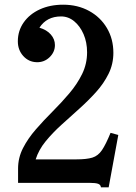

<svg xmlns="http://www.w3.org/2000/svg" viewBox="-20 -780 580 818"><path d="M351 -557Q351 -600 336 -634.5Q321 -669 296 -689.5Q271 -710 240 -710Q179 -710 148 -662Q179 -653 196.5 -633Q214 -613 214 -588Q214 -558 191 -536Q168 -514 136 -515Q102 -516 79 -541.5Q56 -567 56 -604Q56 -649 81 -684.5Q106 -720 149.5 -740Q193 -760 249 -760Q311 -760 359.5 -733.5Q408 -707 435.5 -660.5Q463 -614 463 -555Q463 -507 442.5 -465.5Q422 -424 389 -387.5Q356 -351 317.5 -316.5Q279 -282 241.5 -248Q204 -214 174.5 -178Q145 -142 132 -101H305Q349 -101 373.5 -108.5Q398 -116 414.5 -140.5Q431 -165 451 -214L484 -205L443 18H410Q409 7 398 3Q387 -1 361 -1H57V-62Q57 -108 78 -149Q99 -190 132.5 -228.5Q166 -267 204 -305Q242 -343 275.5 -382.5Q309 -422 330 -465Q351 -508 351 -557Z"/></svg>

Font: Girassol
Style: Regular
Weight: 400
Width: 3
Designer: Liam Spradlin
Version: Version 1.004